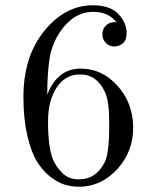

<svg xmlns="http://www.w3.org/2000/svg" viewBox="-20 -686 595 728"><path d="M68.8 -317.9Q68.8 -471.7 147.9 -568.8Q227.1 -666 332 -666Q397 -666 428.5 -633.1Q460 -600.1 460 -561Q460 -533.2 445.6 -521.5Q431.2 -509.8 413.1 -509.8Q395 -509.8 381.6 -522.9Q368.2 -536.1 368.2 -556.2Q368.2 -575.2 381.1 -588.6Q394 -602.1 415 -602.1Q416 -602.1 418 -601.6Q419.9 -601.1 421.9 -601.1Q391.1 -641.1 334 -641.1Q259.8 -641.1 209 -566.9Q176.8 -520 168 -464.1Q159.2 -408.2 159.2 -329.1H160.2Q198.2 -426.3 287.1 -425.8Q365.2 -425.8 423.8 -362.8Q484.9 -295.9 484.9 -202.1Q484.9 -114.3 429.2 -49.8Q366.2 22 278.8 22Q251 22 224.6 13.9Q198.2 5.9 169.2 -17.1Q140.1 -40 118.7 -75.9Q97.2 -111.8 83 -174.3Q68.8 -236.8 68.8 -317.9ZM162.1 -225.1Q162.1 -129.9 180.2 -83Q191.4 -55.2 215.8 -30.5Q240.2 -5.9 278.8 -5.9Q344.7 -5.9 377 -70.8Q394 -106 394 -203.1V-224.1Q394 -300.3 378.9 -335Q348.1 -403.8 283.2 -403.8Q228 -403.8 195.1 -354.5Q162.1 -305.2 162.1 -225.1Z"/></svg>

Font: CMU Serif Upright Italic
Style: UprightItalic
Weight: 500
Version: Version 0.7.0